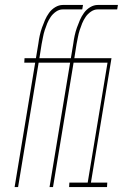

<svg xmlns="http://www.w3.org/2000/svg" viewBox="-20 -755 540 775"><path d="M39 0 122 -502H78L79 -520H125L135 -580Q137 -596 140.5 -612Q144 -628 149.5 -643.5Q155 -659 161.5 -674Q168 -689 178 -703Q188 -717 203 -726Q218 -735 234 -735H315L312 -717H233Q219 -717 206 -708Q193 -699 184.5 -686.5Q176 -674 170.5 -660.5Q165 -647 160.5 -633Q156 -619 153.5 -605Q151 -591 148 -577L139 -520H228L227 -502H136L53 0ZM180 0 263 -502H219L220 -520H266L276 -580Q278 -596 281.5 -612Q285 -628 290.5 -643.5Q296 -659 302.5 -674Q309 -689 319 -703Q329 -717 344 -726Q359 -735 375 -735H456L453 -717H374Q360 -717 347 -708Q334 -699 325.5 -686.5Q317 -674 311.5 -660.5Q306 -647 301.5 -633Q297 -619 294.5 -605Q292 -591 289 -577L280 -520H369L368 -502H277L194 0ZM259 0 260 -18H334L414 -502H348L349 -520H430L347 -18H413L412 0Z"/></svg>

Font: Iosevka Thin Oblique
Style: Regular
Weight: 100
Italic angle: -9°
Monospace: yes
Designer: Belleve Invis
Foundry: Belleve Invis
Version: Version 32.5.0; ttfautohint (v1.8.4)